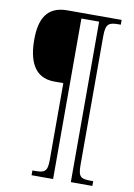

<svg xmlns="http://www.w3.org/2000/svg" viewBox="-95 -820 694 992"><g transform="rotate(10 252.0 -324.5)"><path d="M142 111H255V-731H348V111H461V86H450C396 86 382 79 382 15V-661C382 -728 400 -735 452 -735H461V-760H176C69 -760 34 -689 34 -582C34 -478 64 -386 174 -386H221V16C221 79 206 86 154 86H142Z"/></g></svg>

Font: Noto Serif Hebrew Condensed ExtraLight
Style: Regular
Weight: 200
Width: 3
Designer: Monotype Design Team
Foundry: Monotype Imaging Inc.
Version: Version 2.004